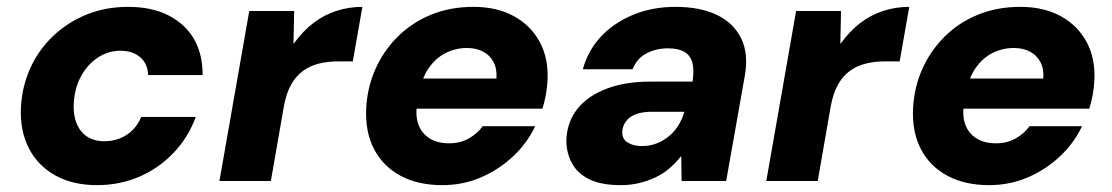

<svg xmlns="http://www.w3.org/2000/svg" viewBox="-20 -528 3244 560"><path d="M263 12Q192 12 141 -16.5Q90 -45 64 -96Q38 -147 41 -214Q44 -275 68 -328.5Q92 -382 134.5 -422.5Q177 -463 232.5 -485.5Q288 -508 354 -508Q453 -508 512 -455.5Q571 -403 571 -309H412Q411 -342 389 -361Q367 -380 331 -380Q295 -380 264.5 -359.5Q234 -339 215.5 -304Q197 -269 195 -224Q194 -200 199.5 -180Q205 -160 216.5 -145.5Q228 -131 245.5 -123.5Q263 -116 284 -116Q309 -116 330 -124.5Q351 -133 367 -149Q383 -165 392 -187H551Q529 -127 486 -82Q443 -37 386 -12.5Q329 12 263 12Z M620 0 707 -496H838L836 -401H837Q863 -437 893.5 -460.5Q924 -484 960.5 -496Q997 -508 1037 -508L1009 -349H968Q936 -349 910 -342.5Q884 -336 863.5 -321Q843 -306 829 -281Q815 -256 808 -218L770 0Z M1270 12Q1199 12 1148 -15.5Q1097 -43 1071 -93Q1045 -143 1048 -211Q1051 -272 1074.5 -325.5Q1098 -379 1139.5 -420.5Q1181 -462 1237 -485Q1293 -508 1361 -508Q1429 -508 1478.5 -481Q1528 -454 1554 -406Q1580 -358 1577 -295Q1576 -273 1572 -251Q1568 -229 1562 -211H1152L1168 -299H1428Q1430 -327 1419.5 -347Q1409 -367 1389 -377.5Q1369 -388 1342 -388Q1309 -388 1280 -373.5Q1251 -359 1230.5 -329.5Q1210 -300 1202 -255L1197 -226Q1191 -192 1200 -166Q1209 -140 1232 -125Q1255 -110 1290 -110Q1322 -110 1347 -124Q1372 -138 1388 -160H1541Q1518 -111 1476.5 -72Q1435 -33 1382.5 -10.5Q1330 12 1270 12Z M1791 12Q1733 12 1698 -5.5Q1663 -23 1647 -54Q1631 -85 1632 -123Q1635 -174 1664.5 -211Q1694 -248 1748.5 -269Q1803 -290 1877 -290H2000Q2005 -323 1999.5 -344.5Q1994 -366 1976.5 -376.5Q1959 -387 1928 -387Q1893 -387 1865 -372Q1837 -357 1825 -326H1680Q1695 -381 1733 -421.5Q1771 -462 1827 -485Q1883 -508 1950 -508Q2022 -508 2071 -484.5Q2120 -461 2142 -415.5Q2164 -370 2152 -305L2098 0H1968L1967 -72H1966Q1951 -53 1932.5 -37Q1914 -21 1891.5 -10.5Q1869 0 1844 6Q1819 12 1791 12ZM1852 -102Q1876 -102 1896 -110Q1916 -118 1932 -131.5Q1948 -145 1959 -163Q1970 -181 1976 -202H1880Q1854 -202 1835 -195Q1816 -188 1806 -174.5Q1796 -161 1795 -144Q1794 -123 1810.5 -112.5Q1827 -102 1852 -102Z M2215 0 2302 -496H2433L2431 -401H2432Q2458 -437 2488.5 -460.5Q2519 -484 2555.5 -496Q2592 -508 2632 -508L2604 -349H2563Q2531 -349 2505 -342.5Q2479 -336 2458.5 -321Q2438 -306 2424 -281Q2410 -256 2403 -218L2365 0Z M2865 12Q2794 12 2743 -15.5Q2692 -43 2666 -93Q2640 -143 2643 -211Q2646 -272 2669.5 -325.5Q2693 -379 2734.5 -420.5Q2776 -462 2832 -485Q2888 -508 2956 -508Q3024 -508 3073.5 -481Q3123 -454 3149 -406Q3175 -358 3172 -295Q3171 -273 3167 -251Q3163 -229 3157 -211H2747L2763 -299H3023Q3025 -327 3014.5 -347Q3004 -367 2984 -377.5Q2964 -388 2937 -388Q2904 -388 2875 -373.5Q2846 -359 2825.5 -329.5Q2805 -300 2797 -255L2792 -226Q2786 -192 2795 -166Q2804 -140 2827 -125Q2850 -110 2885 -110Q2917 -110 2942 -124Q2967 -138 2983 -160H3136Q3113 -111 3071.5 -72Q3030 -33 2977.5 -10.5Q2925 12 2865 12Z"/></svg>

Font: DM Sans 28pt Black
Style: Italic
Weight: 900
Italic angle: -10°
Version: Version 4.004;gftools[0.9.30]